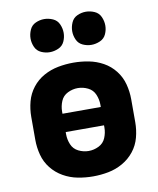

<svg xmlns="http://www.w3.org/2000/svg" viewBox="-86 -832 748 908"><g transform="rotate(-10 288.0 -378.5)"><path d="M288 8Q325 8 361.5 1Q398 -6 430.5 -24.5Q463 -43 486 -72Q509 -101 518.5 -137Q528 -173 528 -210V-320Q528 -357 518.5 -393Q509 -429 486 -458.5Q463 -488 430.5 -506Q398 -524 361.5 -531Q325 -538 288 -538Q251 -538 214.5 -531Q178 -524 145.5 -506Q113 -488 90 -458.5Q67 -429 57.5 -393Q48 -357 48 -320V-210Q48 -173 57.5 -137Q67 -101 90 -72Q113 -43 145.5 -24.5Q178 -6 214.5 1Q251 8 288 8ZM288 -114Q263 -114 239.5 -125.5Q216 -137 206 -161Q196 -185 196 -210V-221H380V-210Q380 -185 370 -161Q360 -137 336.5 -125.5Q313 -114 288 -114ZM380 -309H196V-320Q196 -345 206 -369Q216 -393 239.5 -404.5Q263 -416 288 -416Q313 -416 336.5 -404.5Q360 -393 370 -369Q380 -345 380 -320ZM388 -606Q409 -606 429.5 -615Q450 -624 459 -644Q468 -664 468 -685Q468 -706 459 -726.5Q450 -747 429.5 -756Q409 -765 388 -765Q367 -765 347 -756Q327 -747 318 -726.5Q309 -706 309 -685Q309 -664 318 -644Q327 -624 347 -615Q367 -606 388 -606ZM188 -606Q209 -606 229.5 -615Q250 -624 259 -644Q268 -664 268 -685Q268 -706 259 -726.5Q250 -747 229.5 -756Q209 -765 188 -765Q167 -765 147 -756Q127 -747 118 -726.5Q109 -706 109 -685Q109 -664 118 -644Q127 -624 147 -615Q167 -606 188 -606Z"/></g></svg>

Font: Iosevka Sparkle Heavy
Style: Regular
Weight: 900
Designer: Belleve Invis
Foundry: Belleve Invis
Version: Version 4.5.0; ttfautohint (v1.8.3)